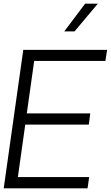

<svg xmlns="http://www.w3.org/2000/svg" viewBox="-25 -1020 603 1040"><path d="M378.9 -850.1H323.2L436 -1000H504.9ZM160.2 -689.9 120.1 -405.8H463.9L456.1 -345.2H111.8L71.8 -61H458L449.2 0H-4.9L101.1 -750H555.2L545.9 -689.9Z"/></svg>

Font: Oakes Grotesk
Style: Light Italic
Weight: 300
Designer: Samuel Oakes
Foundry: Samuel Oakes
Version: Version 1.0 | wf-rip DC20170320